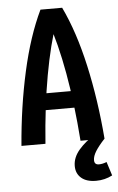

<svg xmlns="http://www.w3.org/2000/svg" viewBox="-56 -664 551 895"><g transform="rotate(-5 219.0 -216.5)"><path d="M168 -625H269.5Q326.2 -506.8 362.3 -344.7Q398.4 -182.6 413.1 0H300.8Q288.1 -173.8 262.2 -317.9Q236.3 -461.9 200.2 -563.5H237.3Q201.2 -461.9 175.3 -317.9Q149.4 -173.8 136.7 0H24.4Q39.1 -182.6 75.2 -344.7Q111.3 -506.8 168 -625ZM344.7 -234.4V-156.2H94.7V-234.4ZM357.4 192.4Q312.5 192.4 288.1 171.4Q263.7 150.4 263.7 115.2Q263.7 75.2 294.4 39.6Q325.2 3.9 370.1 -22.5L413.1 0Q384.8 30.3 370.1 53.7Q355.5 77.1 355.5 95.7Q355.5 106.4 360.8 111.8Q366.2 117.2 377 117.2Q393.6 117.2 413.1 109.4L433.6 173.8Q398.4 192.4 357.4 192.4Z"/></g></svg>

Font: Sudo Var
Style: Regular
Weight: 400
Monospace: yes
Designer: Jens Kutilek
Foundry: Jens Kutilek
Version: Version 0.065;FEAKit 1.0